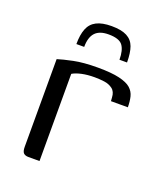

<svg xmlns="http://www.w3.org/2000/svg" viewBox="-110 -640 612 716"><g transform="rotate(20 195.5 -282.5)"><path d="M211 -565Q250 -565 272 -553.5Q294 -542 302.5 -518.5Q311 -495 311 -457H281Q281 -495 267 -513.5Q253 -532 211 -532Q175 -532 158 -513.5Q141 -495 141 -457H110Q110 -494 119.5 -518Q129 -542 151.5 -553.5Q174 -565 211 -565ZM130 0H86Q73 0 66.5 -6.5Q60 -13 60 -31V-379Q82 -386 120.5 -394Q159 -402 216 -402Q270 -402 301.5 -394.5Q333 -387 347.5 -374Q362 -361 366.5 -342.5Q371 -324 371 -301H304L303 -315Q302 -338 288 -348.5Q274 -359 255 -361.5Q236 -364 217 -364Q188 -364 165.5 -359Q143 -354 130 -346Z"/></g></svg>

Font: Genos
Style: Regular
Weight: 400
Designer: Robert E. Leuschke
Foundry: Robert E. Leuschke
Version: Version 1.010